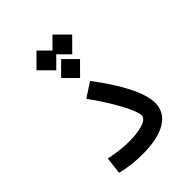

<svg xmlns="http://www.w3.org/2000/svg" viewBox="-226 -919 1039 1039"><g transform="rotate(-45 293.0 -399.5)"><path d="M252.4 2.4C406.7 2.4 494.1 -52.2 494.1 -145.5C494.1 -227.1 429.7 -344.7 328.6 -479.5L245.6 -425.8C341.8 -291.5 394.5 -186 394.5 -150.4C394.5 -111.8 314.5 -97.7 250 -97.7C196.3 -97.7 157.7 -103 99.1 -114.7L87.9 -17.1C143.6 -2.9 192.4 2.4 252.4 2.4ZM361.8 -800.8 300.8 -739.7 239.7 -800.8 164.1 -725.6 239.7 -649.4 300.8 -710.9 361.8 -649.4 437.5 -725.6ZM301.3 -673.8 229 -601.6 301.3 -528.8 373.5 -601.6Z"/></g></svg>

Font: CaskaydiaCove Nerd Font
Style: Regular
Weight: 400
Designer: Aaron Bell
Foundry: Saja Typeworks
Version: Version 2111.1;Nerd Fonts 2.3.3